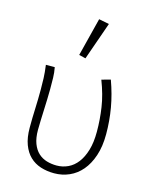

<svg xmlns="http://www.w3.org/2000/svg" viewBox="-116 -833 728 920"><g transform="rotate(15 248.5 -372.5)"><path d="M242 12Q206 12 175 2Q144 -8 121.5 -29.5Q99 -51 86 -85.5Q73 -120 73 -169Q73 -217 75 -263.5Q77 -310 77 -358Q77 -387 76 -415Q75 -443 70 -480H114Q119 -454 119.5 -428.5Q120 -403 120 -372Q120 -348 119 -321.5Q118 -295 117 -268Q116 -241 115 -215.5Q114 -190 114 -169Q114 -129 124.5 -101.5Q135 -74 153 -57.5Q171 -41 194.5 -34Q218 -27 244 -27Q274 -27 300.5 -39.5Q327 -52 346.5 -77.5Q366 -103 377.5 -141.5Q389 -180 389 -233Q389 -293 380 -353Q371 -413 345 -480L389 -492Q413 -426 424 -362.5Q435 -299 435 -233Q435 -172 419.5 -126Q404 -80 378 -49.5Q352 -19 317 -3.5Q282 12 242 12ZM212 -567 260 -757 311 -747 245 -559Z"/></g></svg>

Font: hySource Sans Pro Light
Style: Regular
Weight: 300
Designer: Paul D. Hunt
Foundry: Adobe Systems Incorporated
Version: Version 2.021;PS 2.000;hotconv 1.0.86;makeotf.lib2.5.63406